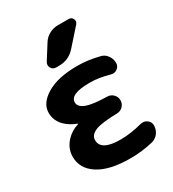

<svg xmlns="http://www.w3.org/2000/svg" viewBox="-187 -890 886 982"><g transform="rotate(-30 256.5 -398.5)"><path d="M220.7 -737.3Q234.4 -759.8 258.3 -772.9Q282.2 -786.1 308.6 -786.1H374Q390.6 -786.1 397.5 -771Q404.3 -755.9 393.6 -743.2L307.6 -646.5Q269.5 -603.5 211.9 -603.5H194.3Q175.8 -603.5 166 -620.1Q162.1 -627.9 162.1 -635.7Q162.1 -643.6 167 -652.3ZM295.9 -119.1Q356.4 -119.1 425.8 -137.7Q432.6 -138.7 437.5 -138.7Q451.2 -138.7 462.9 -129.9Q479.5 -118.2 479.5 -97.7Q479.5 -81.1 473.1 -66.4Q466.8 -51.8 454.1 -41Q441.4 -30.3 425.8 -26.4Q359.4 -10.7 295.9 -10.7Q293.9 -10.7 291 -10.7Q169.9 -10.7 104.5 -52.7Q39.1 -94.7 39.1 -165Q39.1 -214.8 76.2 -253.9Q105.5 -284.2 145.5 -295.9Q146.5 -296.9 146.5 -298.3Q146.5 -299.8 145.5 -299.8Q105.5 -314.5 78.1 -341.8Q44.9 -376 44.9 -420.9Q44.9 -477.5 110.8 -517.1Q176.8 -556.6 291 -556.6Q352.5 -556.6 418.9 -540Q442.4 -535.2 457 -515.1Q471.7 -495.1 471.7 -470.7Q471.7 -450.2 455.1 -438.5Q444.3 -430.7 431.6 -430.7Q425.8 -430.7 418.9 -432.6Q357.4 -450.2 306.6 -450.2Q304.7 -450.2 302.7 -450.2Q187.5 -450.2 187.5 -400.4Q187.5 -373 227.5 -358.4Q262.7 -345.7 345.7 -343.8Q366.2 -343.8 380.9 -329.1Q395.5 -314.5 395.5 -293.9Q395.5 -273.4 380.9 -258.8Q366.2 -244.1 345.7 -244.1Q256.8 -242.2 220.7 -228.5Q180.7 -212.9 180.7 -181.6Q180.7 -119.1 295.9 -119.1Z"/></g></svg>

Font: Gen Jyuu Gothic Bold
Style: Bold
Weight: 700
Designer: [Source Han Sans]
Ryoko NISHIZUKA  (kana & ideographs); Paul D. Hunt (Latin, Greek & Cyrillic); Wenlong ZHANG  (bopomofo
Version: Version 1.002.20150607